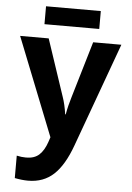

<svg xmlns="http://www.w3.org/2000/svg" viewBox="-63 -767 725 1058"><g transform="rotate(5 300.0 -238.0)"><path d="M451 -622V-721H148V-622ZM371 29 580 -546H424L331 -232Q324 -209 318.5 -187Q313 -165 308 -137H305Q301 -165 295.5 -188.5Q290 -212 283 -232L178 -546H20L235 -4L226 23Q210 70 183.5 94.5Q157 119 111 119Q86 119 59 113V237Q99 245 133 245Q218 245 274.5 192.5Q331 140 371 29Z"/></g></svg>

Font: Noto Sans Mono UI
Style: Bold
Weight: 700
Designer: Monotype Design team
Foundry: Monotype Imaging Inc.
Version: 1.000